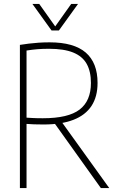

<svg xmlns="http://www.w3.org/2000/svg" viewBox="-20 -964 601 984"><path d="M82 0V-734Q104.5 -737.5 128.2 -740.5Q152 -743.5 178 -745.2Q204 -747 234 -747Q358.5 -747 419.2 -694.8Q480 -642.5 480 -539Q480 -468.5 449 -421.2Q418 -374 356.5 -350Q295 -326 203 -326Q174 -326 154 -326.8Q134 -327.5 116 -329V0ZM497 0 247.5 -349H289L540 0ZM200 -358Q330 -358 388 -402.5Q446 -447 446 -539Q446 -598 424.2 -636.8Q402.5 -675.5 355.2 -694.8Q308 -714 231 -714Q198 -714 171.2 -711.8Q144.5 -709.5 116 -705V-361Q133 -360 146.5 -359.2Q160 -358.5 172.8 -358.2Q185.5 -358 200 -358ZM244 -808 146 -944H181L267 -823H259L345 -944H380L282 -808Z"/></svg>

Font: Encode Sans Condensed Thin
Style: Regular
Weight: 100
Width: 3
Designer: Multiple Designers
Foundry: Impallari Type
Version: Version 3.002